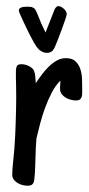

<svg xmlns="http://www.w3.org/2000/svg" viewBox="-20 -590 285 618"><path d="M69.3 7.8Q62 7.8 53.5 5.9Q44.9 3.9 37.4 -0.5Q29.8 -4.9 24.7 -11.5Q19.5 -18.1 19.5 -27.3Q19.5 -41 20.8 -54.4Q22 -67.9 23.4 -81.1V-80.6L26.4 -113.3Q27.8 -130.9 28.8 -151.9Q29.8 -172.9 30.5 -194.6Q31.2 -216.3 31.7 -237.3Q32.2 -258.3 32.2 -275.9Q32.2 -286.1 32 -296.6Q31.7 -307.1 31.7 -317.9Q31.2 -327.1 31.2 -338.6Q31.2 -350.1 31.2 -359.9Q31.2 -370.1 33.9 -376.7Q36.6 -383.3 49.3 -383.3Q60.5 -383.3 73 -377.4Q85.4 -371.6 90.3 -360.8H89.8Q92.3 -355.5 93.5 -343.5Q94.7 -331.5 95.2 -322.3Q103.5 -335 114 -349.1Q124.5 -363.3 136.7 -375.2Q148.9 -387.2 162.6 -395Q176.3 -402.8 191.9 -402.8Q212.4 -402.8 223.1 -392.6Q233.9 -382.3 238.8 -366.9Q243.7 -351.6 244.1 -334.2Q244.6 -316.9 244.6 -302.7V-298.8Q244.6 -293 244.4 -287.4Q244.1 -281.7 242.4 -277.1Q240.7 -272.5 236.6 -269.5Q232.4 -266.6 225.1 -266.6Q217.3 -266.6 208.5 -268.8Q199.7 -271 192.1 -275.4Q184.6 -279.8 179.2 -286.4Q173.8 -293 173.3 -301.8Q173.3 -305.7 173.3 -309.6Q173.3 -313.5 173.8 -317.4Q173.8 -319.8 174.1 -323.5Q174.3 -327.1 174.3 -330.6Q158.7 -314.9 146.7 -292Q134.8 -269 125.2 -243.2Q115.7 -217.3 108.9 -191.2Q102.1 -165 97.2 -144V-142.6Q95.7 -127.4 95.2 -112.8Q94.7 -98.1 94.2 -82.5Q93.8 -64.9 93 -46.9Q92.3 -28.8 90.3 -11.7Q89.4 -2.4 84.7 2.7Q80.1 7.8 69.3 7.8ZM40.5 -556.6Q40.5 -560.5 43.5 -563Q46.4 -565.4 50.8 -566.7Q55.2 -567.9 59.6 -568.1Q64 -568.4 66.9 -568.4Q71.3 -568.4 76.7 -568.1Q82 -567.9 86.4 -565.4Q92.3 -562.5 94.7 -557.1Q97.2 -551.8 100.1 -545.9Q106 -530.3 112.5 -515.1Q119.1 -500 126.5 -485.4Q133.3 -502.4 140.1 -519.8Q147 -537.1 153.8 -554.7Q155.3 -559.1 157 -562.3Q158.7 -565.4 162.6 -568.4Q163.6 -570.3 167.5 -570.3Q171.9 -570.3 176.8 -567.9Q181.6 -565.4 185.5 -561.8Q189.5 -558.1 192.1 -553.7Q194.8 -549.3 194.8 -544.9Q194.8 -541 189.9 -526.6Q185.1 -512.2 178.7 -495.1Q172.4 -478 166.3 -462.4Q160.2 -446.8 157.7 -441.4Q153.8 -431.2 147.7 -425.5Q141.6 -419.9 130.4 -419.9Q123 -419.9 116.7 -423.1Q110.4 -426.3 105 -430.7Q96.2 -440.4 89.8 -451.9Q83.5 -463.4 77.6 -474.6Q75.2 -479 69.3 -491.2Q63.5 -503.4 56.9 -517.1Q50.3 -530.8 45.4 -542.2Q40.5 -553.7 40.5 -556.6Z"/></svg>

Font: Just Another Hand
Style: Regular
Weight: 400
Designer: Astigmatic (AOETI)
Foundry: Astigmatic (AOETI)
Version: Version 1.000